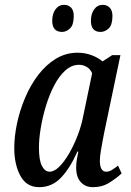

<svg xmlns="http://www.w3.org/2000/svg" viewBox="-20 -764 541 794"><path d="M142 10Q90 10 64.5 -36.5Q39 -83 39 -152Q39 -200 50.5 -254Q62 -308 84 -360Q106 -412 138 -454Q170 -496 211 -521Q252 -546 301 -546Q332 -546 359.5 -535.5Q387 -525 404 -510L444 -536H478L411 -216Q409 -204 404.5 -182Q400 -160 396.5 -137Q393 -114 393 -100Q393 -54 419 -54Q431 -54 442.5 -61Q454 -68 468 -79L483 -47Q463 -28 433 -9Q403 10 364 10Q333 10 314 -11Q295 -32 295 -70Q295 -91 298 -106Q301 -121 304 -137H300Q270 -69 232.5 -29.5Q195 10 142 10ZM185 -54Q204 -54 224.5 -74Q245 -94 265 -128Q285 -162 301 -203.5Q317 -245 325 -288L361 -461Q354 -478 339 -487Q324 -496 307 -496Q276 -496 250 -472.5Q224 -449 204 -410.5Q184 -372 170 -326Q156 -280 148.5 -234.5Q141 -189 141 -154Q141 -101 153.5 -77.5Q166 -54 185 -54ZM396 -632Q356 -632 356 -678Q356 -707 369.5 -725.5Q383 -744 405 -744Q422 -744 433.5 -732.5Q445 -721 445 -698Q445 -661 429.5 -646.5Q414 -632 396 -632ZM237 -632Q196 -632 196 -678Q196 -707 209.5 -725.5Q223 -744 245 -744Q263 -744 274 -732.5Q285 -721 285 -698Q285 -661 269.5 -646.5Q254 -632 237 -632Z"/></svg>

Font: Noto Serif ExtraCondensed Medium
Style: Italic
Weight: 500
Width: 2
Italic angle: -12°
Designer: Monotype Design Team
Foundry: Monotype Imaging Inc.
Version: Version 2.013; ttfautohint (v1.8.4.7-5d5b)